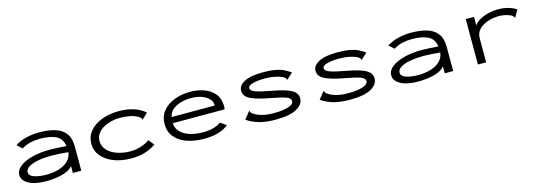

<svg xmlns="http://www.w3.org/2000/svg" viewBox="3 -1164 5244 1870"><g transform="rotate(-15 2625.0 -228.5)"><path d="M318 11Q201 11 138 -24.5Q75 -60 75 -115Q75 -164 122 -200.5Q169 -237 247.5 -257Q326 -277 420 -277Q455 -277 501 -275Q547 -273 592 -269Q579 -348 519 -376.5Q459 -405 360 -405Q311 -405 262.5 -394Q214 -383 175 -357L123 -403Q171 -435 234 -451Q297 -467 368 -467Q458 -467 526 -447Q594 -427 631.5 -378Q669 -329 669 -243V0H584V-70Q564 -45 531.5 -29Q499 -13 461 -4.5Q423 4 385.5 7.5Q348 11 318 11ZM160 -119Q160 -94 185 -79Q210 -64 248.5 -57Q287 -50 329 -50Q401 -50 458.5 -67.5Q516 -85 552 -120Q588 -155 594 -207Q555 -211 509 -214Q463 -217 429 -217Q357 -217 295.5 -206.5Q234 -196 197 -174Q160 -152 160 -119Z M1175 11Q1075 11 997.5 -19Q920 -49 875.5 -103Q831 -157 831 -228Q831 -299 875 -352.5Q919 -406 996.5 -436Q1074 -466 1173 -466Q1256 -466 1323.5 -443.5Q1391 -421 1433 -381L1383 -333L1376 -326L1371 -331Q1371 -339 1366 -344Q1361 -349 1348 -359Q1309 -382 1262 -391Q1215 -400 1161 -400Q1118 -400 1074.5 -389Q1031 -378 995 -357.5Q959 -337 937 -305.5Q915 -274 915 -233Q915 -178 952.5 -138.5Q990 -99 1051 -78.5Q1112 -58 1181 -58Q1232 -58 1285.5 -74Q1339 -90 1376 -118L1422 -62Q1320 11 1175 11Z M1910 10Q1809 10 1732.5 -17.5Q1656 -45 1613 -98Q1570 -151 1570 -227Q1570 -305 1613.5 -358.5Q1657 -412 1730 -440Q1803 -468 1890 -468Q1968 -468 2032.5 -444Q2097 -420 2136 -371.5Q2175 -323 2175 -249Q2175 -240 2174 -232Q2173 -224 2172 -216H1649Q1652 -171 1676 -140.5Q1700 -110 1737.5 -90.5Q1775 -71 1820.5 -62.5Q1866 -54 1913 -54Q1965 -54 2012 -65.5Q2059 -77 2094 -103L2154 -61Q2066 10 1910 10ZM1654 -277H2089Q2089 -319 2059.5 -348Q2030 -377 1983 -392Q1936 -407 1883 -407Q1835 -407 1786 -394.5Q1737 -382 1700 -353.5Q1663 -325 1654 -277Z M2628 10Q2532 10 2465 -8.5Q2398 -27 2340 -66L2392 -131L2399 -139L2404 -134Q2405 -126 2409.5 -120Q2414 -114 2427 -105Q2461 -82 2508.5 -69Q2556 -56 2631 -56Q2720 -56 2774 -74Q2828 -92 2828 -124Q2828 -154 2783.5 -170Q2739 -186 2632 -206Q2505 -229 2439.5 -260Q2374 -291 2374 -349Q2374 -401 2437 -434.5Q2500 -468 2626 -468Q2698 -468 2746 -459.5Q2794 -451 2829.5 -434Q2865 -417 2899 -393L2844 -343L2837 -336L2832 -341Q2832 -350 2827 -354.5Q2822 -359 2809 -368Q2775 -386 2729 -395.5Q2683 -405 2629 -405Q2551 -405 2504 -391.5Q2457 -378 2457 -353Q2457 -325 2508 -307.5Q2559 -290 2676 -269Q2804 -245 2857.5 -213.5Q2911 -182 2911 -130Q2911 -68 2840.5 -29Q2770 10 2628 10Z M3378 10Q3282 10 3215 -8.5Q3148 -27 3090 -66L3142 -131L3149 -139L3154 -134Q3155 -126 3159.5 -120Q3164 -114 3177 -105Q3211 -82 3258.5 -69Q3306 -56 3381 -56Q3470 -56 3524 -74Q3578 -92 3578 -124Q3578 -154 3533.5 -170Q3489 -186 3382 -206Q3255 -229 3189.5 -260Q3124 -291 3124 -349Q3124 -401 3187 -434.5Q3250 -468 3376 -468Q3448 -468 3496 -459.5Q3544 -451 3579.5 -434Q3615 -417 3649 -393L3594 -343L3587 -336L3582 -341Q3582 -350 3577 -354.5Q3572 -359 3559 -368Q3525 -386 3479 -395.5Q3433 -405 3379 -405Q3301 -405 3254 -391.5Q3207 -378 3207 -353Q3207 -325 3258 -307.5Q3309 -290 3426 -269Q3554 -245 3607.5 -213.5Q3661 -182 3661 -130Q3661 -68 3590.5 -29Q3520 10 3378 10Z M4068 11Q3951 11 3888 -24.5Q3825 -60 3825 -115Q3825 -164 3872 -200.5Q3919 -237 3997.5 -257Q4076 -277 4170 -277Q4205 -277 4251 -275Q4297 -273 4342 -269Q4329 -348 4269 -376.5Q4209 -405 4110 -405Q4061 -405 4012.5 -394Q3964 -383 3925 -357L3873 -403Q3921 -435 3984 -451Q4047 -467 4118 -467Q4208 -467 4276 -447Q4344 -427 4381.5 -378Q4419 -329 4419 -243V0H4334V-70Q4314 -45 4281.5 -29Q4249 -13 4211 -4.5Q4173 4 4135.5 7.5Q4098 11 4068 11ZM3910 -119Q3910 -94 3935 -79Q3960 -64 3998.5 -57Q4037 -50 4079 -50Q4151 -50 4208.5 -67.5Q4266 -85 4302 -120Q4338 -155 4344 -207Q4305 -211 4259 -214Q4213 -217 4179 -217Q4107 -217 4045.5 -206.5Q3984 -196 3947 -174Q3910 -152 3910 -119Z M4668 -457H4753L4750 -370Q4771 -401 4810.5 -423Q4850 -445 4897.5 -456.5Q4945 -468 4992 -468Q5046 -468 5094 -455.5Q5142 -443 5178 -418L5142 -355L5137 -346L5131 -350Q5129 -358 5123.5 -363Q5118 -368 5105 -377Q5074 -390 5045.5 -396Q5017 -402 4984 -402Q4946 -402 4905.5 -393Q4865 -384 4829.5 -364.5Q4794 -345 4772.5 -314.5Q4751 -284 4751 -241V1H4668Z"/></g></svg>

Font: Inconsolata ExtraExpanded
Style: Regular
Weight: 400
Width: 8
Monospace: yes
Designer: Raph Levien, Cyreal, Brenton Simpson
Foundry: Raph Levien, Cyreal, Google
Version: Version 3.000; ttfautohint (v1.8.2.53-6de2)